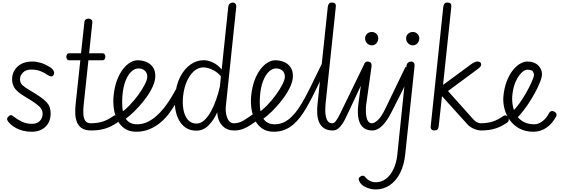

<svg xmlns="http://www.w3.org/2000/svg" viewBox="-20 -1024 4464 1507"><path d="M229 10Q193 10 162.5 2.5Q132 -5 107 -18.2Q82 -31.5 62.5 -49.5Q44.5 -65.5 38.2 -79.5Q32 -93.5 42 -105Q55 -120 64.8 -120.5Q74.5 -121 88.5 -108.5Q113 -88.5 149.5 -70.2Q186 -52 231.5 -52Q270.5 -52 292.5 -74.5Q314.5 -97 314.5 -130.5Q314.5 -152 303.2 -170.2Q292 -188.5 260.8 -211.2Q229.5 -234 169.5 -269.5Q122.5 -297.5 98.8 -327.2Q75 -357 75 -403.5Q75 -460.5 117.2 -500.8Q159.5 -541 234 -541Q265 -541 300 -530.8Q335 -520.5 373 -496.5Q393.5 -484 401.2 -466.5Q409 -449 400.5 -435.5Q392.5 -423 380.2 -424.2Q368 -425.5 350.5 -437.5Q330.5 -452.5 298.5 -465.2Q266.5 -478 224 -478Q183 -478 160 -454.5Q137 -431 137 -402.5Q137 -374 155.5 -356.2Q174 -338.5 210.5 -317.5Q263 -286 296 -263.2Q329 -240.5 346.5 -221Q364 -201.5 370.8 -180.8Q377.5 -160 377.5 -133Q377.5 -90.5 359.5 -58.2Q341.5 -26 308.2 -8Q275 10 229 10Z M695.5 0Q648.5 0 622 -18Q595.5 -36 583.8 -65.8Q572 -95.5 570.8 -132Q569.5 -168.5 573.5 -205L610.5 -551H523Q511.5 -551 506 -559.8Q500.5 -568.5 500.5 -579Q501 -589 506.5 -597.5Q512 -606 523 -606H616L642.5 -852Q644 -865 653.5 -871.5Q663 -878 674 -878Q688 -878 697.2 -870Q706.5 -862 704.5 -844.5L679.5 -606H784Q795.5 -606 801 -598.2Q806.5 -590.5 807 -580.5Q807.5 -570 801.8 -560.5Q796 -551 784 -551H674L636.5 -199Q632.5 -161.5 634.2 -129Q636 -96.5 649.2 -76.5Q662.5 -56.5 692 -56.5Q705 -56.5 712 -47.5Q719 -38.5 719.5 -28Q719.5 -17.5 713.8 -8.8Q708 0 695.5 0ZM898.5 -60.5Q877.5 -46.5 856 -35.2Q834.5 -24 810.2 -16.2Q786 -8.5 757.8 -4.2Q729.5 0 695.5 0Q677.5 0 668.8 -9Q660 -18 660 -29Q660 -36 663.8 -42.2Q667.5 -48.5 674.5 -52.5Q681.5 -56.5 692 -56.5Q744.5 -56.5 786 -69.8Q827.5 -83 867 -111.5Q880 -121 891.2 -117.5Q902.5 -114 908.5 -103.8Q914.5 -93.5 912.8 -81.2Q911 -69 898.5 -60.5Z M871.5 -272Q878.5 -341.5 898.2 -393.8Q918 -446 945 -481Q972 -516 1002 -533.5Q1032 -551 1060 -551Q1096 -551 1127.8 -538.2Q1159.5 -525.5 1179.2 -498.2Q1199 -471 1199 -428Q1199 -391 1180.5 -348.8Q1162 -306.5 1132.2 -264.5Q1102.5 -222.5 1068 -184.8Q1033.5 -147 1000.5 -118.8Q967.5 -90.5 943 -76L917.5 -131.5Q955 -155 993.8 -194.5Q1032.5 -234 1064.8 -278.2Q1097 -322.5 1116.5 -361Q1136 -399.5 1136 -421.5Q1136 -453 1116 -470Q1096 -487 1067 -487Q1038 -487 1011 -462Q984 -437 965 -388.5Q946 -340 940.5 -269Q937.5 -227.5 940 -188.2Q942.5 -149 954.2 -117.5Q966 -86 990.8 -67.2Q1015.5 -48.5 1056.5 -48.5Q1066.5 -48.5 1071.2 -39.8Q1076 -31 1075.5 -20Q1075 -9 1068.5 0.5Q1062 10 1048.5 10Q995 10 958.8 -14.8Q922.5 -39.5 901.5 -80.8Q880.5 -122 873.5 -172Q866.5 -222 871.5 -272ZM1056.5 -48.5Q1096.5 -48.5 1133.5 -65Q1170.5 -81.5 1204 -110.5Q1265.5 -163.5 1318 -249Q1370.5 -334.5 1416.5 -430Q1419 -435.5 1421 -435.5Q1430 -436 1428.5 -406.5Q1427 -377 1418 -338Q1413.5 -319 1408.5 -306.2Q1403.5 -293.5 1395.2 -278.2Q1387 -263 1372.5 -236Q1346.5 -188.5 1314.5 -143.8Q1282.5 -99 1242.5 -64.5Q1203 -31 1154.8 -10.5Q1106.5 10 1048.5 10Q1038.5 10 1034 1Q1029.5 -8 1030 -19Q1031 -30 1037.5 -39.2Q1044 -48.5 1056.5 -48.5Z M1522 1.5Q1473 1.5 1438.8 -21Q1404.5 -43.5 1384 -82Q1363.5 -120.5 1356.2 -169.2Q1349 -218 1354 -271Q1362.5 -359 1395 -421.8Q1427.5 -484.5 1475.8 -518Q1524 -551.5 1579.5 -551.5Q1613.5 -551.5 1652.5 -532.8Q1691.5 -514 1720 -478.5L1771.5 -969.5Q1773.5 -988 1784.2 -996Q1795 -1004 1808 -1004Q1819.5 -1004 1827.8 -995.2Q1836 -986.5 1834 -967L1753 -194Q1749 -156.5 1755.8 -125Q1762.5 -93.5 1777.5 -75Q1792.5 -56.5 1814 -56.5Q1826.5 -56.5 1833 -47.2Q1839.5 -38 1840 -27Q1840 -17 1835 -8.5Q1830 0 1819 0Q1775 0 1745.8 -19.8Q1716.5 -39.5 1701.5 -72.2Q1686.5 -105 1685 -143Q1659 -82 1617.2 -40.2Q1575.5 1.5 1522 1.5ZM1523 -54Q1555 -54 1583.5 -80.2Q1612 -106.5 1635.8 -149.5Q1659.5 -192.5 1677.2 -243.8Q1695 -295 1706 -345.5L1714 -424.5Q1689 -456.5 1649 -475.8Q1609 -495 1577 -495Q1537 -495 1503.5 -466.5Q1470 -438 1447.2 -387.2Q1424.5 -336.5 1417 -269Q1411 -213 1419.8 -164Q1428.5 -115 1454.2 -84.5Q1480 -54 1523 -54ZM2002.5 -80.5Q1975 -62 1947 -43.2Q1919 -24.5 1888 -12.2Q1857 0 1819 0Q1801 0 1792.2 -9Q1783.5 -18 1783.5 -29Q1783.5 -36 1787 -42.2Q1790.5 -48.5 1797.8 -52.5Q1805 -56.5 1815.5 -56.5Q1857 -56.5 1894.2 -79.8Q1931.5 -103 1971 -131.5Q1984 -141 1995.2 -137.5Q2006.5 -134 2012.5 -123.8Q2018.5 -113.5 2016.8 -101.2Q2015 -89 2002.5 -80.5Z M1951.5 -272Q1958.5 -341.5 1978.2 -393.8Q1998 -446 2025 -481Q2052 -516 2082 -533.5Q2112 -551 2140 -551Q2176 -551 2207.8 -538.2Q2239.5 -525.5 2259.2 -498.2Q2279 -471 2279 -428Q2279 -391 2260.5 -348.8Q2242 -306.5 2212.2 -264.5Q2182.5 -222.5 2148 -184.8Q2113.5 -147 2080.5 -118.8Q2047.5 -90.5 2023 -76L1997.5 -131.5Q2035 -155 2073.8 -194.5Q2112.5 -234 2144.8 -278.2Q2177 -322.5 2196.5 -361Q2216 -399.5 2216 -421.5Q2216 -453 2196 -470Q2176 -487 2147 -487Q2118 -487 2091 -462Q2064 -437 2045 -388.5Q2026 -340 2020.5 -269Q2017.5 -227.5 2020 -188.2Q2022.5 -149 2034.2 -117.5Q2046 -86 2070.8 -67.2Q2095.5 -48.5 2136.5 -48.5Q2146.5 -48.5 2151.2 -39.8Q2156 -31 2155.5 -20Q2155 -9 2148.5 0.5Q2142 10 2128.5 10Q2075 10 2038.8 -14.8Q2002.5 -39.5 1981.5 -80.8Q1960.5 -122 1953.5 -172Q1946.5 -222 1951.5 -272ZM2136.5 -48.5Q2169 -48.5 2197.2 -59.5Q2225.5 -70.5 2251.5 -92Q2294.5 -127.5 2333.2 -188.5Q2372 -249.5 2412.8 -332.5Q2453.5 -415.5 2502.5 -516.5Q2512 -535.5 2517.5 -536.5Q2521.5 -537.5 2523 -528.5Q2524.5 -519.5 2523.2 -503.8Q2522 -488 2517.5 -467.5Q2512.5 -446 2504.5 -421Q2496.5 -396 2484.5 -371Q2429 -254 2382.2 -173.5Q2335.5 -93 2283.5 -48Q2250 -19 2212.2 -4.5Q2174.5 10 2128.5 10Q2118.5 10 2114 1Q2109.5 -8 2110 -19Q2111 -30 2117.5 -39.2Q2124 -48.5 2136.5 -48.5Z M2592.5 0Q2548.5 0 2522.5 -18Q2496.5 -36 2484.2 -65.8Q2472 -95.5 2470 -132Q2468 -168.5 2472 -205L2552.5 -967.5Q2554.5 -985.5 2562 -994.8Q2569.5 -1004 2584 -1004Q2601 -1004 2609.5 -996.8Q2618 -989.5 2615.5 -968L2535 -205Q2533 -187 2532.8 -162Q2532.5 -137 2537 -112.8Q2541.5 -88.5 2553.2 -72.5Q2565 -56.5 2587.5 -56.5Q2598.5 -56.5 2604.2 -46.8Q2610 -37 2610.5 -25.5Q2610.5 -15.5 2606.2 -7.8Q2602 0 2592.5 0ZM2589 -56.5Q2603.5 -56.5 2618.2 -77Q2633 -97.5 2650.5 -133.5L2840 -523Q2841 -524.5 2841.5 -525Q2842 -525.5 2842.5 -525.5Q2845.5 -525.5 2848 -510.8Q2850.5 -496 2850 -475Q2849.5 -457 2846.5 -437.5Q2843.5 -418 2836.5 -402.5L2695 -101.5Q2683 -76 2667.8 -52.8Q2652.5 -29.5 2633.8 -14.8Q2615 0 2592.5 0Q2574.5 0 2565.8 -9Q2557 -18 2557 -29Q2557 -39.5 2565.2 -48Q2573.5 -56.5 2589 -56.5Z M2845.5 -722Q2845.5 -744 2860.8 -758.5Q2876 -773 2898 -773Q2919 -773 2934 -758.8Q2949 -744.5 2949 -722Q2949 -707.5 2942.2 -695Q2935.5 -682.5 2924 -675.2Q2912.5 -668 2898 -668Q2878 -668 2861.8 -683.5Q2845.5 -699 2845.5 -722ZM2902.5 0Q2862 0 2837.5 -18Q2813 -36 2801.8 -65.8Q2790.5 -95.5 2789 -132Q2787.5 -168.5 2792.5 -205L2832 -496.5Q2834.5 -515.5 2839.8 -525Q2845 -534.5 2852 -537.8Q2859 -541 2866.5 -541Q2878 -541.5 2888.8 -533.2Q2899.5 -525 2895.5 -496.5L2854.5 -205Q2852 -187 2851.5 -162Q2851 -137 2854.8 -112.8Q2858.5 -88.5 2869.2 -72.5Q2880 -56.5 2900 -56.5H2914.5Q2924 -56.5 2929.5 -50.8Q2935 -45 2936.5 -36.8Q2938 -28.5 2934.8 -20Q2931.5 -11.5 2923.5 -5.8Q2915.5 0 2902.5 0ZM2899 -56.5Q2918.5 -56.5 2945.8 -81.5Q2973 -106.5 3003.5 -169L3161.5 -496.5Q3163 -500 3165 -500Q3170 -499.5 3171.5 -471Q3173 -442.5 3167.5 -404.5Q3164.5 -383.5 3158.8 -362.2Q3153 -341 3143.5 -322.5L3049 -136.5Q3027 -93 3002.8 -62.5Q2978.5 -32 2953.5 -16Q2928.5 0 2902.5 0Q2884.5 0 2875.8 -9Q2867 -18 2867 -29Q2867 -39.5 2875.2 -48Q2883.5 -56.5 2899 -56.5Z M2927 463Q2904.5 463 2880.8 456.5Q2857 450 2836.8 437.8Q2816.5 425.5 2805 407.5Q2795 391.5 2795.2 380.8Q2795.5 370 2809.5 361Q2819.5 354.5 2829.2 355Q2839 355.5 2845.5 364.5Q2861.5 384.5 2883.5 395.5Q2905.5 406.5 2928.5 406.5Q2974 406.5 3010 379Q3046 351.5 3069 302.5Q3092 253.5 3098.5 189.5L3170.5 -506Q3172.5 -524 3183 -532.5Q3193.5 -541 3207.5 -541Q3219 -541 3227.5 -532Q3236 -523 3233.5 -502L3160.5 187.5Q3152 270.5 3121 332.5Q3090 394.5 3040.5 428.8Q2991 463 2927 463ZM3167.5 -722Q3167.5 -744 3182.8 -758.5Q3198 -773 3220 -773Q3241 -773 3256 -758.8Q3271 -744.5 3271 -722Q3271 -707.5 3264.2 -695Q3257.5 -682.5 3246 -675.2Q3234.5 -668 3220 -668Q3200 -668 3183.8 -683.5Q3167.5 -699 3167.5 -722Z M3756 0Q3731.5 0 3700.5 -12.8Q3669.5 -25.5 3648.5 -48.5L3449 -269.5L3423.5 -34Q3421.5 -14 3412.8 -7Q3404 0 3387 0Q3374.5 0 3366.8 -8.2Q3359 -16.5 3360.5 -32L3459 -967.5Q3461 -985.5 3468.5 -994.8Q3476 -1004 3490.5 -1004Q3507.5 -1004 3516 -996.8Q3524.5 -989.5 3522 -968L3457.5 -357.5L3680.5 -521.5Q3694.5 -531.5 3708 -536.8Q3721.5 -542 3731 -541Q3742.5 -540 3749.2 -535.2Q3756 -530.5 3756.5 -519Q3757.5 -510.5 3751 -501.8Q3744.5 -493 3731 -483L3496.5 -309.5L3695 -87.5Q3711.5 -69 3727 -62.8Q3742.5 -56.5 3751 -56.5Q3761 -56.5 3766 -47.5Q3771 -38.5 3771 -27.5Q3771 -17 3767.2 -8.5Q3763.5 0 3756 0ZM3959 -60.5Q3938 -46.5 3916.5 -35.2Q3895 -24 3870.8 -16.2Q3846.5 -8.5 3818.2 -4.2Q3790 0 3756 0Q3738 0 3729.2 -9Q3720.5 -18 3720.5 -29Q3720.5 -36 3724 -42.2Q3727.5 -48.5 3734.8 -52.5Q3742 -56.5 3752.5 -56.5Q3805 -56.5 3846.5 -69.8Q3888 -83 3927.5 -111.5Q3940.5 -121 3951.8 -117.5Q3963 -114 3969 -103.8Q3975 -93.5 3973.2 -81.2Q3971.5 -69 3959 -60.5Z M3931.5 -272Q3938.5 -338 3958.2 -388.2Q3978 -438.5 4005 -472.5Q4032 -506.5 4062 -523.8Q4092 -541 4120 -541Q4173.5 -541 4203.8 -511Q4234 -481 4234 -442Q4234 -419 4218.8 -379.8Q4203.5 -340.5 4178.2 -294.2Q4153 -248 4122.8 -203.2Q4092.5 -158.5 4062.5 -124.5Q4032.5 -90.5 4008 -76L3977.5 -131.5Q4002.5 -146 4029.5 -177.8Q4056.5 -209.5 4082 -249.5Q4107.5 -289.5 4127.8 -328.5Q4148 -367.5 4159.8 -396.8Q4171.5 -426 4171.5 -435.5Q4171.5 -449 4162.5 -463Q4153.5 -477 4117 -477Q4098 -477 4072.8 -452.5Q4047.5 -428 4026.8 -381.5Q4006 -335 4000.5 -269Q3998 -227.5 4006.2 -188.2Q4014.5 -149 4035 -117.5Q4055.5 -86 4090 -67.2Q4124.5 -48.5 4174.5 -48.5Q4184.5 -48.5 4189.2 -39.8Q4194 -31 4193.5 -20Q4193 -9 4186.5 0.5Q4180 10 4166.5 10Q4104.5 10 4058 -14.8Q4011.5 -39.5 3981.8 -80.8Q3952 -122 3939.2 -172Q3926.5 -222 3931.5 -272ZM4174.5 -48.5Q4204.5 -48.5 4234.5 -70Q4268.5 -94.5 4291.5 -139.5Q4296.5 -149 4308 -151.8Q4319.5 -154.5 4332 -147Q4344.5 -140.5 4347.5 -129.5Q4350.5 -118.5 4345 -109Q4330.5 -83 4311.8 -60.5Q4293 -38 4269.5 -22Q4248 -7 4222.5 1.5Q4197 10 4166.5 10Q4158 10 4153.2 1.5Q4148.5 -7 4148.5 -17.5Q4148.5 -25 4151.2 -32.2Q4154 -39.5 4159.8 -44Q4165.5 -48.5 4174.5 -48.5Z"/></svg>

Font: Edu SA Hand Cursive
Style: Regular
Weight: 400
Designer: Tina and Corey Anderson, Eben Sorkin, Mirko Velimirovic
Foundry: Google for Education
Version: Version 2.000